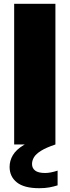

<svg xmlns="http://www.w3.org/2000/svg" viewBox="-20 -760 366 1010"><path d="M54.5 0V-740H271.5V0ZM186.5 230Q107 230 68.8 199.5Q30.5 169 30.5 118Q30.5 85 47.8 56Q65 27 105.2 2.8Q145.5 -21.5 215.5 -41L271.5 0Q222.5 16.5 195.8 33.2Q169 50 158.8 67.2Q148.5 84.5 148.5 103Q148.5 124.5 164.8 137.2Q181 150 217.5 150Q231 150 247.2 147Q263.5 144 283 137.5V215Q262.5 221.5 239.5 225.8Q216.5 230 186.5 230Z"/></svg>

Font: Encode Sans SC Black
Style: Regular
Weight: 900
Version: Version 3.002